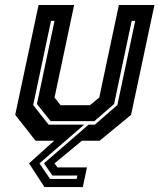

<svg xmlns="http://www.w3.org/2000/svg" viewBox="-20 -560 634 764"><path d="M157 184.5 95.5 90 195.5 0H121.5L40.5 -103L133.5 -540H275L197 -172L221 -141.5H338L375 -172L453 -540H594.5L501.5 -103L376.5 0H306L197 90L208.5 106H326L309.5 184.5ZM179 152H285L288 138.5H188.5L155 90L332.5 -64H357.5L447 -142L518 -477H504L434 -146L355.5 -78H181.5L127 -146L197 -477H183L112 -142L173.5 -64H315L137 90Z"/></svg>

Font: Tourney
Style: Bold Italic
Weight: 700
Italic angle: -12°
Version: Version 1.015